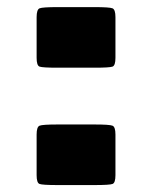

<svg xmlns="http://www.w3.org/2000/svg" viewBox="-20 -521 426 540"><path d="M245.1 -330.6H142.6Q99.1 -330.6 91.1 -333.7Q83 -336.9 83 -358.4V-472.7Q83 -494.1 91.3 -497.6Q99.6 -501 142.6 -501H245.1Q288.1 -501 296.4 -497.6Q304.7 -494.1 304.7 -472.7V-358.4Q304.7 -336.9 296.6 -333.7Q288.6 -330.6 245.1 -330.6ZM245.1 -0.5H142.6Q99.1 -0.5 91.1 -3.7Q83 -6.8 83 -28.3V-142.6Q83 -164.1 91.3 -167.5Q99.6 -170.9 142.6 -170.9H245.1Q288.1 -170.9 296.4 -167.5Q304.7 -164.1 304.7 -142.6V-28.3Q304.7 -6.8 296.6 -3.7Q288.6 -0.5 245.1 -0.5Z"/></svg>

Font: Nosifer
Style: Regular
Weight: 400
Version: Version 001.002